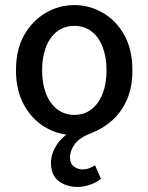

<svg xmlns="http://www.w3.org/2000/svg" viewBox="-20 -521 585 757"><path d="M286 216Q242 216 211.5 193Q181 170 181 121Q181 86 202.5 52Q224 18 262 -3L273 12Q213 12 160.5 -18Q108 -48 75.5 -105.5Q43 -163 43 -244Q43 -326 75.5 -383Q108 -440 160.5 -470.5Q213 -501 273 -501Q333 -501 385.5 -470.5Q438 -440 470 -383Q502 -326 502 -244Q502 -177 480.5 -128Q459 -79 422.5 -46.5Q386 -14 342 3Q294 21 275 47Q256 73 256 100Q256 124 271.5 135.5Q287 147 305 147Q319 147 331 142.5Q343 138 355 131L378 184Q361 198 336 207Q311 216 286 216ZM273 -68Q312 -68 340.5 -90Q369 -112 384.5 -151.5Q400 -191 400 -244Q400 -296 384.5 -336Q369 -376 340.5 -397.5Q312 -419 273 -419Q235 -419 206 -397.5Q177 -376 161.5 -336Q146 -296 146 -244Q146 -191 161.5 -151.5Q177 -112 206 -90Q235 -68 273 -68Z"/></svg>

Font: Mada Medium
Style: Regular
Weight: 500
Designer: Khaled Hosny
Version: Version 1.5